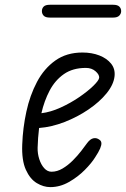

<svg xmlns="http://www.w3.org/2000/svg" viewBox="-20 -756 516 786"><path d="M186 10Q158 10 130.5 -6.5Q103 -23 85.8 -61.2Q68.5 -99.5 71 -164.5Q73.5 -232.5 88 -299.2Q102.5 -366 131.5 -420.8Q160.5 -475.5 206.5 -508.2Q252.5 -541 317.5 -541Q356 -541 386.8 -529Q417.5 -517 434.8 -495.5Q452 -474 449 -444.5Q445.5 -410 416.5 -374.2Q387.5 -338.5 342.2 -307.8Q297 -277 244.2 -256.5Q191.5 -236 140 -232Q137.5 -211.5 136 -191Q134.5 -170.5 134 -151Q133.5 -127 140.8 -104.5Q148 -82 161 -67.5Q174 -53 191 -53Q214 -53 236.2 -66.2Q258.5 -79.5 278 -99Q297.5 -118.5 312.5 -138Q327.5 -157.5 336.5 -170Q349.5 -187.5 362.8 -190Q376 -192.5 387 -184Q394 -179.5 395 -171Q396 -162.5 390 -148.2Q384 -134 369.5 -112Q355 -88.5 326.8 -60Q298.5 -31.5 262 -10.8Q225.5 10 186 10ZM149.5 -292.5Q187 -297 227.8 -315.5Q268.5 -334 304 -358.2Q339.5 -382.5 362 -404.5Q384.5 -426.5 386 -437.5Q387 -450.5 371.2 -464.2Q355.5 -478 331.5 -478Q278 -478 241.8 -452.8Q205.5 -427.5 183.2 -385.2Q161 -343 149.5 -292.5ZM184.5 -684Q166 -684 158.8 -691.8Q151.5 -699.5 151.5 -710.5Q151.5 -721.5 158.8 -729Q166 -736.5 184.5 -736.5H443Q461 -736.5 468.5 -729Q476 -721.5 476 -710.5Q476 -700 468.2 -692Q460.5 -684 443 -684Z"/></svg>

Font: Edu NSW ACT Cursive
Style: Regular
Weight: 400
Designer: Tina and Corey Anderson, Eben Sorkin, Mirko Velimirovic
Foundry: Sorkin Type Co.
Version: Version 2.000